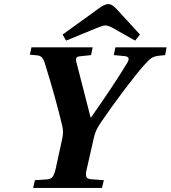

<svg xmlns="http://www.w3.org/2000/svg" viewBox="-20 -925 840 945"><path d="M127 -655.8 134.8 -691.9H436L428.2 -653.8L373 -647.9Q358.9 -646.5 355.5 -639.2Q352.1 -631.8 356 -619.1L425.8 -347.2H428.2Q543.5 -511.2 606 -615.2Q625 -646 592.8 -648.9L540 -653.8L547.9 -691.9H799.8L793 -653.8L764.2 -650.9Q738.8 -648.4 725.1 -638.9Q711.4 -629.4 688 -603Q650.9 -561 588.9 -478.8Q526.9 -396.5 477.1 -323.2Q450.2 -284.7 442.9 -251L408.2 -98.1Q400.9 -71.3 404.1 -57.9Q407.2 -44.4 426.8 -43L491.2 -38.1L481.9 0H143.1L151.9 -38.1L210.9 -42Q231 -43.5 239.7 -55.9Q248.5 -68.4 254.9 -98.1L287.1 -246.1Q293.9 -276.9 285.2 -311Q252 -448.7 202.1 -608.9Q194.8 -633.3 186.3 -642.3Q177.7 -651.4 161.1 -652.8ZM288.1 -754.9 460 -878.9Q472.2 -887.7 478.3 -891.8Q484.4 -896 494.4 -900.4Q504.4 -904.8 512.2 -904.8Q524.4 -904.8 534.2 -897.9Q543.9 -891.1 557.1 -877L668.9 -754.9L645 -725.1L539.1 -785.2Q514.2 -799.8 498 -799.8Q486.8 -799.8 456.1 -787.1L305.2 -725.1Z"/></svg>

Font: Linguistics Pro
Style: Bold Italic
Weight: 700
Italic angle: -12°
Designer: Stefan Peev, Context Ltd
Foundry: Stefan Peev, Context Ltd
Version: Version 001.000